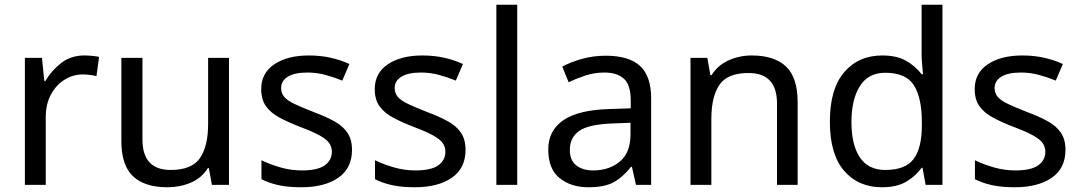

<svg xmlns="http://www.w3.org/2000/svg" viewBox="-20 -780 4560 810"><path d="M335 -546Q350 -546 367.5 -544.5Q385 -543 398 -540L387 -459Q374 -462 358.5 -464Q343 -466 329 -466Q288 -466 252 -443.5Q216 -421 194.5 -380.5Q173 -340 173 -286V0H85V-536H157L167 -438H171Q197 -482 238 -514Q279 -546 335 -546Z M946 -536V0H874L861 -71H857Q831 -29 785 -9.5Q739 10 687 10Q590 10 541 -36.5Q492 -83 492 -185V-536H581V-191Q581 -63 700 -63Q789 -63 823.5 -113Q858 -163 858 -257V-536Z M1465 -148Q1465 -70 1407 -30Q1349 10 1251 10Q1195 10 1154.5 1Q1114 -8 1083 -24V-104Q1115 -88 1160.5 -74.5Q1206 -61 1253 -61Q1320 -61 1350 -82.5Q1380 -104 1380 -140Q1380 -160 1369 -176Q1358 -192 1329.5 -208Q1301 -224 1248 -244Q1196 -264 1159 -284Q1122 -304 1102 -332Q1082 -360 1082 -404Q1082 -472 1137.5 -509Q1193 -546 1283 -546Q1332 -546 1374.5 -536.5Q1417 -527 1454 -510L1424 -440Q1390 -454 1353 -464Q1316 -474 1277 -474Q1223 -474 1194.5 -456.5Q1166 -439 1166 -409Q1166 -387 1179 -371.5Q1192 -356 1222.5 -341.5Q1253 -327 1304 -307Q1355 -288 1391 -268Q1427 -248 1446 -219.5Q1465 -191 1465 -148Z M1944 -148Q1944 -70 1886 -30Q1828 10 1730 10Q1674 10 1633.5 1Q1593 -8 1562 -24V-104Q1594 -88 1639.5 -74.5Q1685 -61 1732 -61Q1799 -61 1829 -82.5Q1859 -104 1859 -140Q1859 -160 1848 -176Q1837 -192 1808.5 -208Q1780 -224 1727 -244Q1675 -264 1638 -284Q1601 -304 1581 -332Q1561 -360 1561 -404Q1561 -472 1616.5 -509Q1672 -546 1762 -546Q1811 -546 1853.5 -536.5Q1896 -527 1933 -510L1903 -440Q1869 -454 1832 -464Q1795 -474 1756 -474Q1702 -474 1673.5 -456.5Q1645 -439 1645 -409Q1645 -387 1658 -371.5Q1671 -356 1701.5 -341.5Q1732 -327 1783 -307Q1834 -288 1870 -268Q1906 -248 1925 -219.5Q1944 -191 1944 -148Z M2162 0H2074V-760H2162Z M2535 -545Q2633 -545 2680 -502Q2727 -459 2727 -365V0H2663L2646 -76H2642Q2607 -32 2568.5 -11Q2530 10 2462 10Q2389 10 2341 -28.5Q2293 -67 2293 -149Q2293 -229 2356 -272.5Q2419 -316 2550 -320L2641 -323V-355Q2641 -422 2612 -448Q2583 -474 2530 -474Q2488 -474 2450 -461.5Q2412 -449 2379 -433L2352 -499Q2387 -518 2435 -531.5Q2483 -545 2535 -545ZM2561 -259Q2461 -255 2422.5 -227Q2384 -199 2384 -148Q2384 -103 2411.5 -82Q2439 -61 2482 -61Q2550 -61 2595 -98.5Q2640 -136 2640 -214V-262Z M3151 -546Q3247 -546 3296 -499.5Q3345 -453 3345 -349V0H3258V-343Q3258 -472 3138 -472Q3049 -472 3015 -422Q2981 -372 2981 -278V0H2893V-536H2964L2977 -463H2982Q3008 -505 3054 -525.5Q3100 -546 3151 -546Z M3701 10Q3601 10 3541 -59.5Q3481 -129 3481 -267Q3481 -405 3541.5 -475.5Q3602 -546 3702 -546Q3764 -546 3803.5 -523Q3843 -500 3868 -467H3874Q3873 -480 3870.5 -505.5Q3868 -531 3868 -546V-760H3956V0H3885L3872 -72H3868Q3844 -38 3804 -14Q3764 10 3701 10ZM3715 -63Q3800 -63 3834.5 -109.5Q3869 -156 3869 -250V-266Q3869 -366 3836 -419.5Q3803 -473 3714 -473Q3643 -473 3607.5 -416.5Q3572 -360 3572 -265Q3572 -169 3607.5 -116Q3643 -63 3715 -63Z M4475 -148Q4475 -70 4417 -30Q4359 10 4261 10Q4205 10 4164.5 1Q4124 -8 4093 -24V-104Q4125 -88 4170.5 -74.5Q4216 -61 4263 -61Q4330 -61 4360 -82.5Q4390 -104 4390 -140Q4390 -160 4379 -176Q4368 -192 4339.5 -208Q4311 -224 4258 -244Q4206 -264 4169 -284Q4132 -304 4112 -332Q4092 -360 4092 -404Q4092 -472 4147.5 -509Q4203 -546 4293 -546Q4342 -546 4384.5 -536.5Q4427 -527 4464 -510L4434 -440Q4400 -454 4363 -464Q4326 -474 4287 -474Q4233 -474 4204.5 -456.5Q4176 -439 4176 -409Q4176 -387 4189 -371.5Q4202 -356 4232.5 -341.5Q4263 -327 4314 -307Q4365 -288 4401 -268Q4437 -248 4456 -219.5Q4475 -191 4475 -148Z"/></svg>

Font: Noto Sans Hatran
Style: Regular
Weight: 400
Designer: Monotype Design Team
Foundry: Monotype Imaging Inc.
Version: Version 2.001; ttfautohint (v1.8.4.7-5d5b)